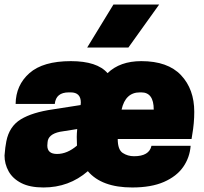

<svg xmlns="http://www.w3.org/2000/svg" viewBox="-27 -814 903 848"><path d="M540 -604H358L474 -794H676ZM557 14Q422 14 361 -58Q278 14 165 14Q105 14 67 -5.5Q29 -25 11 -57.5Q-7 -90 -7 -127Q-4 -166 1 -190Q14 -256 65 -287Q116 -318 207 -331L329 -350L330 -361Q330 -406 285 -406H277Q220 -406 215 -355H42Q43 -438 103 -491Q163 -544 286 -544Q402 -544 448 -491Q503 -544 597 -544Q714 -544 772.5 -482Q831 -420 831 -320Q831 -270 822 -219Q820 -210 819 -200H493Q493 -153 515 -138.5Q537 -124 565 -124Q632 -124 642 -170H815Q811 -118 782 -76.5Q753 -35 697 -10.5Q641 14 557 14ZM225 -134Q270 -134 313 -171L312 -209Q312 -223 314 -244L238 -232Q185 -221 183 -185L182 -171Q182 -134 225 -134ZM652 -330Q652 -406 597 -406H591Q527 -406 510 -330Z"/></svg>

Font: Tanohe Sans ExtraBold
Style: Italic
Weight: 800
Designer: Village Type and Design LLC & Cristiano Sobral
Foundry: Cooper Hewitt Smithsonian Design Museum
Version: Version 1.00;September 29, 2021;FontCreator 13.0.0.2655 64-b